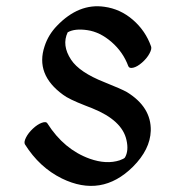

<svg xmlns="http://www.w3.org/2000/svg" viewBox="-20 -563 551 624"><path d="M397 -348Q380 -394 342.5 -426.5Q305 -459 264 -465Q223 -471 200 -458Q180 -416 211 -369Q238 -328 319 -296Q374 -274 392 -264Q472 -215 470 -138Q468 -77 412 -21Q310 80 181 17Q108 -19 61 -94Q57 -101 64.5 -116Q72 -131 87 -145Q102 -159 116 -164Q130 -169 134 -162Q188 -77 272 -47Q326 -28 369 -42Q383 -47 386 -51Q399 -73 391 -108Q377 -172 280 -211Q276 -213 257 -220Q203 -241 185 -255Q94 -321 125 -413Q137 -450 165 -479Q236 -553 319 -541Q371 -534 412 -498.5Q453 -463 471 -412Q474 -404 465.5 -388.5Q457 -373 441.5 -359.5Q426 -346 413 -343Q400 -340 397 -348Z"/></svg>

Font: Kavivanar
Style: Regular
Weight: 400
Designer: Tharique Azeez
Foundry: Tharique Azeez
Version: Version 1.88